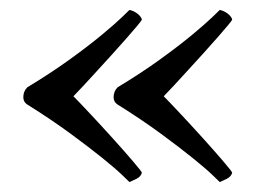

<svg xmlns="http://www.w3.org/2000/svg" viewBox="-20 -439 529 387"><path d="M128 -245Q138 -235 160.5 -211Q183 -187 206.5 -161Q230 -135 247.5 -114.5Q265 -94 266 -91Q264 -83 255 -78.5Q246 -74 241 -72Q240 -73 226.5 -86Q213 -99 187 -120Q161 -141 123 -169Q85 -197 34 -229Q27 -234 27 -243Q27 -255 35 -263Q83 -292 121 -319.5Q159 -347 185.5 -369Q212 -391 226 -404.5Q240 -418 241 -419Q250 -417 257 -411.5Q264 -406 266 -400Q266 -398 257.5 -388Q249 -378 236 -363Q223 -348 207 -330.5Q191 -313 176 -296.5Q161 -280 148 -266Q135 -252 128 -245ZM310 -245Q320 -235 342.5 -211Q365 -187 388.5 -161Q412 -135 429.5 -114.5Q447 -94 448 -91Q446 -83 437 -78.5Q428 -74 423 -72Q422 -73 408.5 -86Q395 -99 369 -120Q343 -141 305 -169Q267 -197 216 -229Q209 -234 209 -243Q209 -255 217 -263Q265 -292 303 -319.5Q341 -347 367.5 -369Q394 -391 408 -404.5Q422 -418 423 -419Q432 -417 439 -411.5Q446 -406 448 -400Q448 -398 439.5 -388Q431 -378 418 -363Q405 -348 389 -330.5Q373 -313 358 -296.5Q343 -280 330 -266Q317 -252 310 -245Z"/></svg>

Font: Vermiglione SemiBold
Style: Regular
Weight: 600
Version: Version 1.000